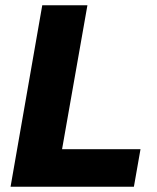

<svg xmlns="http://www.w3.org/2000/svg" viewBox="-20 -707 593 727"><path d="M20 0 140 -687H311L215 -142H512L487 0Z"/></svg>

Font: Archivo SemiCondensed ExtraBold
Style: Italic
Weight: 800
Width: 4
Italic angle: -10°
Designer: Hector Gatti
Foundry: Omnibus-Type
Version: Version 2.001